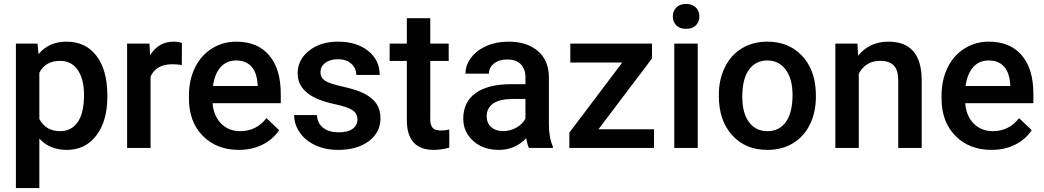

<svg xmlns="http://www.w3.org/2000/svg" viewBox="-20 -749 5283 972"><path d="M523.4 -258.8Q523.4 -136.2 467.8 -63.2Q412.1 9.8 318.4 9.8Q231.4 9.8 179.2 -47.4V203.1H60.5V-528.3H169.9L174.8 -474.6Q227.1 -538.1 316.9 -538.1Q413.6 -538.1 468.5 -466.1Q523.4 -394 523.4 -266.1ZM405.3 -269Q405.3 -348.1 373.8 -394.5Q342.3 -440.9 283.7 -440.9Q210.9 -440.9 179.2 -380.9V-146.5Q211.4 -85 284.7 -85Q341.3 -85 373.3 -130.6Q405.3 -176.3 405.3 -269Z M900.4 -419.9Q877 -423.8 852.1 -423.8Q770.5 -423.8 742.2 -361.3V0H623.5V-528.3H736.8L739.7 -469.2Q782.7 -538.1 858.9 -538.1Q884.3 -538.1 900.9 -531.2Z M1189.5 9.8Q1076.7 9.8 1006.6 -61.3Q936.5 -132.3 936.5 -250.5V-265.1Q936.5 -344.2 967 -406.5Q997.6 -468.8 1052.7 -503.4Q1107.9 -538.1 1175.8 -538.1Q1283.7 -538.1 1342.5 -469.2Q1401.4 -400.4 1401.4 -274.4V-226.6H1056.2Q1061.5 -161.1 1099.9 -123Q1138.2 -85 1196.3 -85Q1277.8 -85 1329.1 -150.9L1393.1 -89.8Q1361.3 -42.5 1308.3 -16.4Q1255.4 9.8 1189.5 9.8ZM1175.3 -442.9Q1126.5 -442.9 1096.4 -408.7Q1066.4 -374.5 1058.1 -313.5H1284.2V-322.3Q1280.3 -381.8 1252.4 -412.4Q1224.6 -442.9 1175.3 -442.9Z M1789.6 -143.6Q1789.6 -175.3 1763.4 -191.9Q1737.3 -208.5 1676.8 -221.2Q1616.2 -233.9 1575.7 -253.4Q1486.8 -296.4 1486.8 -377.9Q1486.8 -446.3 1544.4 -492.2Q1602.1 -538.1 1690.9 -538.1Q1785.6 -538.1 1844 -491.2Q1902.3 -444.3 1902.3 -369.6H1783.7Q1783.7 -403.8 1758.3 -426.5Q1732.9 -449.2 1690.9 -449.2Q1651.9 -449.2 1627.2 -431.2Q1602.5 -413.1 1602.5 -382.8Q1602.5 -355.5 1625.5 -340.3Q1648.4 -325.2 1718.3 -309.8Q1788.1 -294.4 1827.9 -273.2Q1867.7 -252 1887 -222.2Q1906.2 -192.4 1906.2 -149.9Q1906.2 -78.6 1847.2 -34.4Q1788.1 9.8 1692.4 9.8Q1627.4 9.8 1576.7 -13.7Q1525.9 -37.1 1497.6 -78.1Q1469.2 -119.1 1469.2 -166.5H1584.5Q1586.9 -124.5 1616.2 -101.8Q1645.5 -79.1 1693.8 -79.1Q1740.7 -79.1 1765.1 -96.9Q1789.6 -114.7 1789.6 -143.6Z M2158.2 -656.7V-528.3H2251.5V-440.4H2158.2V-145.5Q2158.2 -115.2 2170.2 -101.8Q2182.1 -88.4 2212.9 -88.4Q2233.4 -88.4 2254.4 -93.3V-1.5Q2213.9 9.8 2176.3 9.8Q2039.6 9.8 2039.6 -141.1V-440.4H1952.6V-528.3H2039.6V-656.7Z M2657.7 0Q2649.9 -15.1 2644 -49.3Q2587.4 9.8 2505.4 9.8Q2425.8 9.8 2375.5 -35.6Q2325.2 -81.1 2325.2 -147.9Q2325.2 -232.4 2387.9 -277.6Q2450.7 -322.8 2567.4 -322.8H2640.1V-357.4Q2640.1 -398.4 2617.2 -423.1Q2594.2 -447.8 2547.4 -447.8Q2506.8 -447.8 2481 -427.5Q2455.1 -407.2 2455.1 -376H2336.4Q2336.4 -419.4 2365.2 -457.3Q2394 -495.1 2443.6 -516.6Q2493.2 -538.1 2554.2 -538.1Q2647 -538.1 2702.1 -491.5Q2757.3 -444.8 2758.8 -360.4V-122.1Q2758.8 -50.8 2778.8 -8.3V0ZM2527.3 -85.4Q2562.5 -85.4 2593.5 -102.5Q2624.5 -119.6 2640.1 -148.4V-248H2576.2Q2510.3 -248 2477.1 -225.1Q2443.8 -202.1 2443.8 -160.2Q2443.8 -126 2466.6 -105.7Q2489.3 -85.4 2527.3 -85.4Z M3009.8 -94.7H3291V0H2862.3V-77.6L3130.4 -432.6H2867.2V-528.3H3280.8V-453.1Z M3512.2 0H3393.6V-528.3H3512.2ZM3386.2 -665.5Q3386.2 -692.9 3403.6 -710.9Q3420.9 -729 3453.1 -729Q3485.4 -729 3502.9 -710.9Q3520.5 -692.9 3520.5 -665.5Q3520.5 -638.7 3502.9 -620.8Q3485.4 -603 3453.1 -603Q3420.9 -603 3403.6 -620.8Q3386.2 -638.7 3386.2 -665.5Z M3619.1 -269Q3619.1 -346.7 3649.9 -408.9Q3680.7 -471.2 3736.3 -504.6Q3792 -538.1 3864.3 -538.1Q3971.2 -538.1 4037.8 -469.2Q4104.5 -400.4 4109.9 -286.6L4110.4 -258.8Q4110.4 -180.7 4080.3 -119.1Q4050.3 -57.6 3994.4 -23.9Q3938.5 9.8 3865.2 9.8Q3753.4 9.8 3686.3 -64.7Q3619.1 -139.2 3619.1 -263.2ZM3737.8 -258.8Q3737.8 -177.2 3771.5 -131.1Q3805.2 -85 3865.2 -85Q3925.3 -85 3958.7 -131.8Q3992.2 -178.7 3992.2 -269Q3992.2 -349.1 3957.8 -396Q3923.3 -442.9 3864.3 -442.9Q3806.2 -442.9 3772 -396.7Q3737.8 -350.6 3737.8 -258.8Z M4320.8 -528.3 4324.2 -467.3Q4382.8 -538.1 4478 -538.1Q4643.1 -538.1 4646 -349.1V0H4527.3V-342.3Q4527.3 -392.6 4505.6 -416.7Q4483.9 -440.9 4434.6 -440.9Q4362.8 -440.9 4327.6 -376V0H4209V-528.3Z M4999.5 9.8Q4886.7 9.8 4816.7 -61.3Q4746.6 -132.3 4746.6 -250.5V-265.1Q4746.6 -344.2 4777.1 -406.5Q4807.6 -468.8 4862.8 -503.4Q4918 -538.1 4985.8 -538.1Q5093.8 -538.1 5152.6 -469.2Q5211.4 -400.4 5211.4 -274.4V-226.6H4866.2Q4871.6 -161.1 4909.9 -123Q4948.2 -85 5006.3 -85Q5087.9 -85 5139.2 -150.9L5203.1 -89.8Q5171.4 -42.5 5118.4 -16.4Q5065.4 9.8 4999.5 9.8ZM4985.4 -442.9Q4936.5 -442.9 4906.5 -408.7Q4876.5 -374.5 4868.2 -313.5H5094.2V-322.3Q5090.3 -381.8 5062.5 -412.4Q5034.7 -442.9 4985.4 -442.9Z"/></svg>

Font: Vazir Medium FD-UI
Style: Medium-FD-UI
Weight: 500
Designer: Saber Rastikerdar
Foundry: Saber Rastikerdar
Version: Version 30.1.0